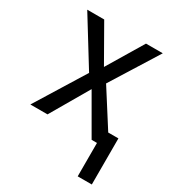

<svg xmlns="http://www.w3.org/2000/svg" viewBox="-175 -640 849 931"><g transform="rotate(30 250.0 -174.5)"><path d="M30 0H126L250 -213L373 0H403V187H482V-71H425L297 -272L462 -536H368L248 -336L134 -536H39L200 -275Z"/></g></svg>

Font: Noto Sans Mono ExtraCondensed
Style: Regular
Weight: 400
Width: 2
Designer: Monotype Design Team
Foundry: Monotype Imaging Inc.
Version: Version 2.014